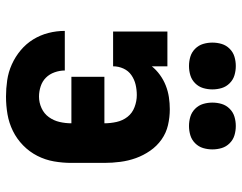

<svg xmlns="http://www.w3.org/2000/svg" viewBox="-103 -695 806 640"><g transform="rotate(90 300.0 -375.0)"><path d="M302 8Q275 8 247.5 4Q220 0 194.5 -11.5Q169 -23 147.5 -41Q126 -59 111.5 -82.5Q97 -106 90 -133Q83 -160 83 -188Q83 -188 83 -188Q83 -188 83 -188H215Q215 -188 215 -188Q215 -188 215 -188Q215 -171 221 -154Q227 -137 239 -125Q251 -113 268 -107.5Q285 -102 302 -102Q322 -102 340.5 -110.5Q359 -119 370.5 -135Q382 -151 386.5 -170.5Q391 -190 391 -210H236V-320H391Q391 -340 386.5 -360.5Q382 -381 369.5 -397Q357 -413 337 -420.5Q317 -428 297 -428Q279 -428 262 -424Q245 -420 230.5 -410Q216 -400 208.5 -383.5Q201 -367 201 -349H85V-530H201V-478Q213 -493 229.5 -505Q246 -517 265 -524.5Q284 -532 304 -535Q324 -538 344 -538Q371 -538 397 -532Q423 -526 445 -510.5Q467 -495 482.5 -472.5Q498 -450 507 -425Q516 -400 519.5 -373Q523 -346 523 -320V-210Q523 -181 518 -152Q513 -123 499.5 -96.5Q486 -70 464.5 -49Q443 -28 416.5 -15Q390 -2 361 3Q332 8 302 8ZM400 -602Q384 -602 369 -606.5Q354 -611 342.5 -622.5Q331 -634 326.5 -649Q322 -664 322 -680Q322 -696 326.5 -711Q331 -726 342.5 -737.5Q354 -749 369 -753.5Q384 -758 400 -758Q416 -758 431 -753.5Q446 -749 457.5 -737.5Q469 -726 473.5 -711Q478 -696 478 -680Q478 -664 473.5 -649Q469 -634 457.5 -622.5Q446 -611 431 -606.5Q416 -602 400 -602ZM200 -602Q184 -602 169 -606.5Q154 -611 142.5 -622.5Q131 -634 126.5 -649Q122 -664 122 -680Q122 -696 126.5 -711Q131 -726 142.5 -737.5Q154 -749 169 -753.5Q184 -758 200 -758Q216 -758 231 -753.5Q246 -749 257.5 -737.5Q269 -726 273.5 -711Q278 -696 278 -680Q278 -664 273.5 -649Q269 -634 257.5 -622.5Q246 -611 231 -606.5Q216 -602 200 -602Z"/></g></svg>

Font: Iosevka Curly Slab XBdEx
Style: Regular
Weight: 800
Width: 7
Monospace: yes
Designer: Belleve Invis
Foundry: Belleve Invis
Version: Version 11.0.0; ttfautohint (v1.8.3)